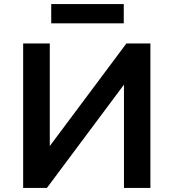

<svg xmlns="http://www.w3.org/2000/svg" viewBox="-20 -917 847 937"><path d="M93 0V-705H223V-199H219L597 -705H714V0H585V-508H588L209 0ZM230 -803V-897H584V-803Z"/></svg>

Font: Nunito Sans 8pt
Style: Bold
Weight: 700
Version: Version 3.101;gftools[0.9.27]